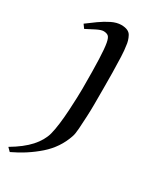

<svg xmlns="http://www.w3.org/2000/svg" viewBox="-192 -523 662 809"><g transform="rotate(30 139.0 -118.5)"><path d="M18 -375 5 -393Q26 -409 50.5 -426.5Q75 -444 99.5 -456Q124 -468 146 -468Q182 -468 193.5 -447Q205 -426 207 -401Q210 -385 211.5 -350Q213 -315 213.5 -275Q214 -235 214 -201.5Q214 -168 214 -154Q214 -147 214 -121Q214 -95 212.5 -62.5Q211 -30 209 -1Q207 28 202 41Q180 106 127 152.5Q74 199 6 231L-10 215Q46 182 77 147.5Q108 113 118 76Q124 53 128 20.5Q132 -12 134 -46Q136 -80 137 -109Q138 -138 138 -154Q138 -245 136 -296.5Q134 -348 129.5 -372Q125 -396 116.5 -402Q108 -408 94 -408Q82 -408 59.5 -396.5Q37 -385 18 -375Z"/></g></svg>

Font: Aref Ruqaa Ink
Style: Regular
Weight: 400
Designer: Abdullah Aref
Version: Version 1.005